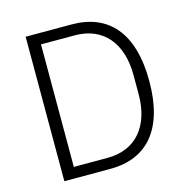

<svg xmlns="http://www.w3.org/2000/svg" viewBox="-103 -797 873 896"><g transform="rotate(-15 333.0 -349.0)"><path d="M99 0H321C500 0 603 -117 603 -349C603 -581 500 -698 321 -698H99ZM159 -53V-645H322C459 -645 539 -550 539 -395V-303C539 -148 459 -53 322 -53Z"/></g></svg>

Font: IBM Plex Devanagari Light
Style: Regular
Weight: 300
Designer: Mike Abbink, Paul van der Laan, Pieter van Rosmalen, Erin McLaughlin
Foundry: Bold Monday
Version: Version 1.0